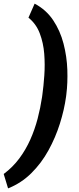

<svg xmlns="http://www.w3.org/2000/svg" viewBox="-71 -807 432 1049"><path d="M291.5 -291.5 290 -279.3Q280.3 -208 256.3 -131.8Q232.4 -55.7 193.8 14.4Q155.3 84.5 100.1 139.2Q44.9 193.8 -26.9 222.2L-50.8 143.6Q-1 106.4 34.7 58.3Q70.3 10.3 94.7 -44.7Q119.1 -99.6 134.5 -158.4Q149.9 -217.3 158.7 -276.4L160.6 -290.5Q167 -336.4 171.1 -394.8Q175.3 -453.1 170.7 -512.9Q166 -572.8 146.2 -624.8Q126.5 -676.8 84.5 -710.4L118.2 -787.1Q181.2 -753.9 219.5 -696.5Q257.8 -639.2 276.1 -568.6Q294.4 -498 296.9 -425.8Q299.3 -353.5 291.5 -291.5Z"/></svg>

Font: Roboto ExtraBold
Style: Italic
Weight: 800
Designer: Christian Robertson
Foundry: Google
Version: Version 3.009; 2024